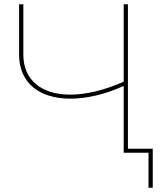

<svg xmlns="http://www.w3.org/2000/svg" viewBox="-20 -720 777 905"><path d="M700 -19H583V-700H563V-335C473 -295 386 -274 311 -274C173 -274 90 -345 90 -462V-700H70V-462C70 -333 161 -255 312 -255C390 -255 478 -276 563 -315V0H680V165H700Z"/></svg>

Font: Montserrat-Alt1 Thin
Style: Regular
Weight: 100
Designer: Differentunic
Foundry: Differentunic
Version: Version 7.222